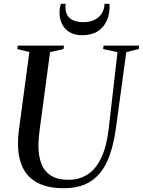

<svg xmlns="http://www.w3.org/2000/svg" viewBox="-20 -984 755 1014"><path d="M647 -709 592 -306Q581 -226.5 560.2 -167Q539.5 -107.5 506.5 -68.2Q473.5 -29 427 -9.5Q380.5 10 318.5 10Q232.5 10 178.8 -18.2Q125 -46.5 100 -99.2Q75 -152 75 -225.5Q75 -242 76 -259.2Q77 -276.5 79.5 -294.5L135 -709L71.5 -725L74 -743H318L315.5 -725L244.5 -709L189.5 -299Q186.5 -276.5 184.8 -254.5Q183 -232.5 183 -212Q183 -161.5 197.8 -121.2Q212.5 -81 247.2 -57.8Q282 -34.5 342 -34.5Q400 -34.5 443.8 -63.2Q487.5 -92 516 -153.2Q544.5 -214.5 555 -312L600.5 -708.5L524.5 -725L527 -743H715L713 -725ZM414.5 -798Q383 -798 360.2 -807.8Q337.5 -817.5 322.8 -834.5Q308 -851.5 301.2 -873Q294.5 -894.5 294.5 -918Q294.5 -934 296.5 -944.5Q298.5 -955 301.5 -964H326.5Q323 -930.5 333 -909Q343 -887.5 365.5 -877.2Q388 -867 421 -867Q455 -867 479.5 -879.2Q504 -891.5 517.8 -913.5Q531.5 -935.5 532 -964H558.5Q561 -914 544.8 -876.8Q528.5 -839.5 495.8 -818.8Q463 -798 414.5 -798Z"/></svg>

Font: Merriweather 144pt
Style: Italic
Weight: 400
Italic angle: -7.8°
Version: Version 2.101